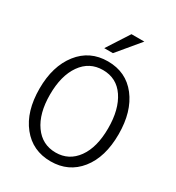

<svg xmlns="http://www.w3.org/2000/svg" viewBox="-230 -1121 1169 1276"><g transform="rotate(30 354.5 -482.5)"><path d="M50.8 0ZM50.8 -365.2Q50.8 -537.1 133.8 -643.1Q216.8 -749 355.5 -749Q495.1 -749 576.7 -643.6Q658.2 -538.1 658.2 -364.3Q658.2 -188.5 575.7 -85.4Q493.2 17.6 355.5 17.6Q216.8 17.6 133.8 -86.4Q50.8 -190.4 50.8 -365.2ZM130.9 -365.2Q130.9 -220.7 191.4 -135.3Q252 -49.8 355.5 -49.8Q457 -49.8 517.6 -133.8Q578.1 -217.8 578.1 -364.3Q578.1 -508.8 519.5 -595.7Q460.9 -682.6 355.5 -682.6Q252 -682.6 191.4 -596.7Q130.9 -510.7 130.9 -365.2ZM289.1 -812.5 399.4 -983.4H498L355.5 -812.5Z"/></g></svg>

Font: Batunionen A1
Style: Regular
Weight: 400
Designer: HanYang I&C Co.,Ltd.
Foundry: HanYang I&C Co.,Ltd.
Version: Version 2.50; ttfautohint (v1.6)